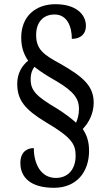

<svg xmlns="http://www.w3.org/2000/svg" viewBox="-20 -780 507 914"><path d="M237 114C346 114 404 37 404 -62C404 -108 392 -139 374 -166C402 -195 426 -239 426 -291C426 -370 377 -414 266 -477C191 -518 152 -543 152 -613C152 -675 186 -711 240 -711C300 -711 322 -653 322 -595C365 -595 389 -619 389 -657C389 -713 340 -760 244 -760C149 -760 81 -702 81 -601C81 -552 95 -519 114 -491C84 -467 62 -430 62 -381C62 -304 98 -259 197 -199C323 -125 340 -93 340 -38C340 22 307 67 246 67C173 67 141 -2 141 -75C110 -75 77 -58 77 -4C77 64 125 114 237 114ZM342 -196C323 -213 292 -238 250 -264C154 -321 126 -348 126 -402C126 -430 134 -450 144 -462C173 -438 208 -417 248 -394C337 -342 356 -306 356 -261C356 -235 349 -211 342 -196Z"/></svg>

Font: Noto Serif Myanmar Condensed Medium
Style: Regular
Weight: 500
Width: 3
Designer: Ben Mitchell and the Monotype Design Team
Foundry: Monotype Imaging Inc.
Version: Version 2.106